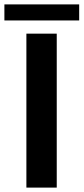

<svg xmlns="http://www.w3.org/2000/svg" viewBox="-35 -853 380 873"><path d="M85 -700V0H223V-700ZM-15 -760H325V-833H-15Z"/></svg>

Font: Goli SemiBold
Style: Regular
Weight: 600
Designer: jaikishan Patel
Foundry: MagicType
Version: Version 1.000;Glyphs 3.2 (3242)